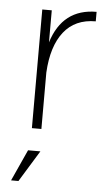

<svg xmlns="http://www.w3.org/2000/svg" viewBox="-53 -545 442 806"><g transform="rotate(5 168.0 -142.0)"><path d="M93 0V-500H133V-365Q178 -510 321 -510V-470Q234 -470 186.5 -409.5Q139 -349 133 -238V0ZM85 94H137L56 226H25Z"/></g></svg>

Font: Haskoy ExtraLight
Style: Regular
Weight: 200
Designer: Ertekin Erdin
Foundry: Ertekin Erdin
Version: Version 2.000; ttfautohint (v1.8.4.7-5d5b)